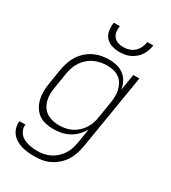

<svg xmlns="http://www.w3.org/2000/svg" viewBox="-228 -863 1056 1189"><g transform="rotate(30 300.0 -268.5)"><path d="M212 213Q189 213 165.5 210.5Q142 208 120.5 201.5Q99 195 80 183.5Q61 172 47.5 155Q34 138 28 115.5Q22 93 25 70H68Q65 88 70.5 104.5Q76 121 86.5 133.5Q97 146 112 154Q127 162 143.5 166.5Q160 171 177.5 173Q195 175 212 175Q235 175 258 170.5Q281 166 302.5 155.5Q324 145 342 128.5Q360 112 373.5 91.5Q387 71 394 49Q401 27 405 4L422 -98Q407 -73 386 -51.5Q365 -30 339 -16.5Q313 -3 285.5 2.5Q258 8 229 8Q229 8 229 8Q229 8 229 8Q201 8 173 1.5Q145 -5 123.5 -21Q102 -37 88 -61Q74 -85 68 -112Q62 -139 62.5 -168Q63 -197 68 -226L86 -336Q91 -363 100 -389.5Q109 -416 124.5 -440Q140 -464 162 -483.5Q184 -503 210 -515.5Q236 -528 263 -533Q290 -538 318 -538Q347 -538 374 -531Q401 -524 422.5 -507.5Q444 -491 456.5 -466.5Q469 -442 474 -415L493 -530H536L447 11Q442 38 433 64.5Q424 91 408 115.5Q392 140 369.5 159.5Q347 179 321 191.5Q295 204 267.5 208.5Q240 213 212 213ZM249 -30Q271 -30 293.5 -34Q316 -38 337 -48.5Q358 -59 376 -75Q394 -91 407 -111Q420 -131 427.5 -153Q435 -175 438 -197L456 -307Q460 -331 461 -354.5Q462 -378 457 -400.5Q452 -423 441 -442.5Q430 -462 412 -475.5Q394 -489 371.5 -494.5Q349 -500 325 -500Q302 -500 279 -495.5Q256 -491 234 -481Q212 -471 193 -454.5Q174 -438 160.5 -417.5Q147 -397 139.5 -374.5Q132 -352 128 -329L110 -219Q106 -195 105.5 -171.5Q105 -148 111 -125.5Q117 -103 129 -84Q141 -65 160 -53Q179 -41 202 -35.5Q225 -30 249 -30ZM345 -610Q317 -610 290.5 -618.5Q264 -627 247 -646.5Q230 -666 226 -694Q222 -722 226 -750H269Q266 -730 268.5 -710Q271 -690 282.5 -675.5Q294 -661 312.5 -654.5Q331 -648 351 -648Q372 -648 392.5 -654.5Q413 -661 429 -675.5Q445 -690 454 -709.5Q463 -729 466 -750H509Q506 -731 499.5 -712.5Q493 -694 482 -677Q471 -660 455 -646.5Q439 -633 420.5 -624.5Q402 -616 383 -613Q364 -610 345 -610Z"/></g></svg>

Font: Iosevka Curly XLtEx
Style: Italic
Weight: 200
Width: 7
Italic angle: -9°
Monospace: yes
Designer: Belleve Invis
Foundry: Belleve Invis
Version: Version 11.1.0; ttfautohint (v1.8.3)